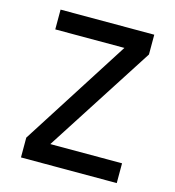

<svg xmlns="http://www.w3.org/2000/svg" viewBox="-104 -782 794 870"><g transform="rotate(15 293.0 -346.5)"><path d="M73.2 0V-92.8L397.5 -600.6H73.2V-693.4H512.7V-600.6L186 -92.8H522.5V0Z"/></g></svg>

Font: CaskaydiaMono NF
Style: Regular
Weight: 400
Designer: Aaron Bell
Foundry: Saja Typeworks
Version: Version 2111.001; ttfautohint (v1.8.4);Nerd Fonts 3.1.1